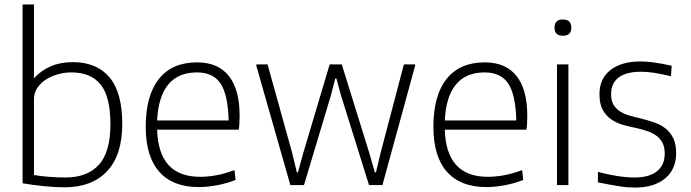

<svg xmlns="http://www.w3.org/2000/svg" viewBox="-20 -828 3090 859"><path d="M272 10Q227 10 177.5 5Q128 0 81 -8V-808H132V-478Q164 -513 207 -531.5Q250 -550 306 -550Q412 -550 469.5 -482.5Q527 -415 527 -273Q527 -135 460 -63Q393 9 272 10ZM273 -34Q370 -34 422 -90.5Q474 -147 474 -272Q474 -395 430.5 -449.5Q387 -504 299 -504Q268 -504 238 -495.5Q208 -487 184.5 -471.5Q161 -456 146.5 -434Q132 -412 132 -386V-45Q161 -40 197.5 -37Q234 -34 273 -34Z M870 9Q753 9 692.5 -59.5Q632 -128 632 -260Q632 -401 691 -475Q750 -549 862 -549Q955 -549 1003.5 -488.5Q1052 -428 1052 -311Q1052 -267 1048 -248H683Q689 -37 875 -37Q911 -37 948.5 -44Q986 -51 1029 -67L1034 -23Q997 -8 952.5 0.5Q908 9 870 9ZM861 -504Q777 -504 732.5 -449.5Q688 -395 683 -289H1003Q1000 -404 967 -454Q934 -504 861 -504Z M1127 -533V-540H1177L1288 -141L1308 -57H1313L1336 -141L1455 -540H1509L1633 -141L1657 -57H1662L1682 -141L1787 -540H1837V-533L1691 0H1631L1505 -403L1485 -477H1480L1461 -403L1340 0H1279Z M2157 9Q2040 9 1979.5 -59.5Q1919 -128 1919 -260Q1919 -401 1978 -475Q2037 -549 2149 -549Q2242 -549 2290.5 -488.5Q2339 -428 2339 -311Q2339 -267 2335 -248H1970Q1976 -37 2162 -37Q2198 -37 2235.5 -44Q2273 -51 2316 -67L2321 -23Q2284 -8 2239.5 0.5Q2195 9 2157 9ZM2148 -504Q2064 -504 2019.5 -449.5Q1975 -395 1970 -289H2290Q2287 -404 2254 -454Q2221 -504 2148 -504Z M2498 -668Q2461 -668 2461 -704Q2461 -741 2498 -741Q2536 -741 2536 -704Q2536 -668 2498 -668ZM2472 -540H2523V0H2472Z M2822 11Q2806 11 2790 10Q2774 9 2754.5 6Q2735 3 2711 -1.5Q2687 -6 2655 -12V-59Q2700 -47 2741.5 -40.5Q2783 -34 2819 -34Q2885 -34 2919.5 -62Q2954 -90 2954 -141Q2954 -169 2944.5 -188Q2935 -207 2918.5 -219.5Q2902 -232 2880 -240Q2858 -248 2832 -254Q2802 -260 2772 -268Q2742 -276 2717.5 -292Q2693 -308 2677.5 -335Q2662 -362 2662 -407Q2662 -476 2711 -514.5Q2760 -553 2845 -553Q2860 -553 2873 -552Q2886 -551 2902 -549Q2918 -547 2938 -543.5Q2958 -540 2985 -534L2982 -487Q2935 -498 2905 -502.5Q2875 -507 2848 -507Q2782 -507 2748 -481.5Q2714 -456 2714 -407Q2714 -378 2724.5 -360Q2735 -342 2753.5 -330Q2772 -318 2796 -311Q2820 -304 2847 -298Q2879 -290 2908 -280Q2937 -270 2958.5 -252.5Q2980 -235 2992.5 -209Q3005 -183 3005 -143Q3005 -71 2956 -30Q2907 11 2822 11Z"/></svg>

Font: Encode Sans Normal
Style: ExtraLight
Weight: 200
Designer: Pablo Impallari, Andres Torresi
Foundry: Pablo Impallari, Andres Torresi
Version: Version 1.000; ttfautohint (v1.00) -l 8 -r 50 -G 200 -x 14 -